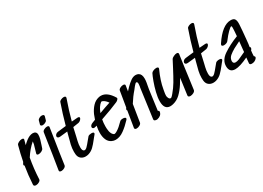

<svg xmlns="http://www.w3.org/2000/svg" viewBox="-14 -1738 3568 2600"><g transform="rotate(-30 1769.5 -438.0)"><path d="M355 -672Q381 -672 397 -658.5Q413 -645 413 -615Q413 -586 404 -552Q395 -518 379 -472L365 -430Q359 -411 334 -398Q309 -385 286 -385Q271 -385 263.5 -391.5Q256 -398 260 -411Q278 -467 296 -535Q300 -566 302 -576L298 -572Q221 -506 157 -406Q128 -247 121 -87Q120 -68 95.5 -53.5Q71 -39 45 -39Q30 -39 20 -46Q10 -53 11 -67Q19 -211 42 -347Q32 -354 32 -363Q32 -369 36 -376L51 -401Q73 -516 105 -632Q110 -650 136.5 -663.5Q163 -677 187 -677Q202 -677 210 -671Q218 -665 214 -653Q198 -597 194 -579Q254 -639 302 -660Q331 -672 355 -672Z M580 -818Q558 -818 541 -807Q519 -795 516 -783Q503 -736 499 -721V-718Q499 -713 503 -708.5Q507 -704 512 -702Q520 -698 530 -698Q546 -698 568.5 -707.5Q591 -717 598 -734Q604 -751 615 -794V-796Q615 -801 611 -806.5Q607 -812 602 -815Q591 -818 580 -818ZM563 -414Q557 -374 540.5 -269.5Q524 -165 513 -80Q510 -61 486.5 -47.5Q463 -34 439 -34Q423 -34 414.5 -40.5Q406 -47 408 -60Q425 -160 444.5 -288.5Q464 -417 472 -472L493 -609Q496 -627 520.5 -640Q545 -653 568 -653Q582 -653 590 -647Q598 -641 596 -630Z M1043 -274Q1080 -274 1080 -255Q1080 -246 1070 -235Q1058 -221 1048 -208.5Q1038 -196 1030 -186Q986 -129 951 -95.5Q916 -62 869 -47Q847 -40 822 -40Q780 -40 750.5 -64Q721 -88 716 -134Q714 -147 714 -174Q714 -226 726 -280Q738 -334 761 -415L773 -458L735 -454Q707 -452 659 -446Q636 -443 624 -451Q612 -459 612 -472Q612 -487 626.5 -501.5Q641 -516 664 -518L793 -533Q837 -695 892 -851Q897 -865 919.5 -875.5Q942 -886 963 -886Q976 -886 984.5 -881Q993 -876 993 -866Q993 -863 991 -855Q933 -692 894 -544Q964 -551 987 -551Q1016 -551 1016 -534Q1016 -520 999 -503.5Q982 -487 964 -483Q904 -473 874 -469Q857 -401 844 -336Q842 -328 830 -277.5Q818 -227 818 -183Q818 -126 848 -121Q867 -118 891.5 -142.5Q916 -167 955 -216Q979 -247 991 -259Q998 -266 1013 -270Q1028 -274 1043 -274Z M1287 -449Q1385 -486 1464 -511Q1431 -557 1397 -573Q1390 -576 1383.5 -577Q1377 -578 1376 -578Q1377 -577 1374.5 -576Q1372 -575 1370 -575Q1319 -536 1287 -449ZM1408 -650Q1504 -650 1582 -521Q1585 -517 1585 -511Q1585 -500 1571 -488Q1560 -476 1543 -469Q1443 -425 1265 -364Q1255 -313 1255 -259Q1255 -234 1256 -223Q1258 -178 1274 -145Q1279 -134 1288.5 -124Q1298 -114 1303 -111Q1306 -109 1313 -109Q1320 -109 1329.5 -113Q1339 -117 1351 -124Q1380 -141 1405 -163Q1430 -185 1465 -220Q1479 -234 1512 -234Q1530 -234 1542.5 -228.5Q1555 -223 1555 -213Q1555 -204 1545 -193Q1483 -126 1418 -79Q1353 -32 1288 -32Q1257 -32 1230 -45Q1185 -66 1165 -112Q1145 -158 1145 -220Q1145 -266 1157 -328L1149 -326L1141 -323Q1126 -318 1117 -318Q1103 -318 1095 -325Q1087 -332 1087 -343Q1087 -356 1097.5 -368.5Q1108 -381 1129 -389L1178 -408Q1187 -436 1205 -481Q1233 -543 1275 -588Q1317 -633 1374 -646Q1390 -650 1408 -650Z M2040 -554Q2040 -528 2035 -496.5Q2030 -465 2024 -437L2017 -397L1975 -86Q1995 -81 1992 -61Q1981 -6 1914 9L1904 10Q1887 10 1874 3Q1861 -4 1863 -19Q1905 -323 1925 -475Q1926 -479 1929.5 -498Q1933 -517 1933 -534Q1933 -566 1916 -567Q1903 -569 1873.5 -531.5Q1844 -494 1841 -490Q1781 -422 1729 -338Q1705 -192 1691 -102L1686 -70Q1683 -51 1658 -37Q1633 -23 1609 -23Q1594 -23 1585.5 -29.5Q1577 -36 1579 -49Q1605 -202 1620 -299Q1614 -305 1614 -313Q1614 -318 1617 -324Q1620 -329 1622.5 -333Q1625 -337 1627 -340L1667 -582Q1670 -600 1694 -613Q1718 -626 1742 -626Q1757 -626 1765 -620Q1773 -614 1771 -602Q1766 -569 1757 -517L1799 -562Q1841 -604 1879 -631Q1917 -658 1956 -658Q1981 -658 2000 -647Q2040 -625 2040 -554Z M2584 -635Q2614 -635 2610 -607Q2610 -604 2609 -598Q2608 -592 2607 -589V-587Q2597 -520 2584.5 -426.5Q2572 -333 2565 -280L2539 -88Q2536 -68 2510.5 -54Q2485 -40 2459 -40Q2443 -40 2433.5 -47Q2424 -54 2426 -67Q2437 -153 2461 -325L2451 -308Q2425 -264 2412 -244Q2367 -174 2316.5 -126Q2266 -78 2201 -62Q2176 -56 2156 -56Q2062 -56 2062 -184Q2062 -244 2081 -320.5Q2100 -397 2124.5 -464Q2149 -531 2167 -566Q2174 -580 2198.5 -590.5Q2223 -601 2246 -601Q2260 -601 2268.5 -596Q2277 -591 2277 -582Q2277 -578 2274 -570Q2207 -423 2187 -303L2182 -276Q2174 -234 2174 -212Q2174 -201 2175 -196Q2187 -145 2214 -148Q2225 -149 2240.5 -167Q2256 -185 2260 -189Q2309 -246 2349 -313.5Q2389 -381 2442 -483Q2469 -538 2501 -596Q2508 -608 2535.5 -621.5Q2563 -635 2584 -635Z M3040 -274Q3077 -274 3077 -255Q3077 -246 3067 -235Q3055 -221 3045 -208.5Q3035 -196 3027 -186Q2983 -129 2948 -95.5Q2913 -62 2866 -47Q2844 -40 2819 -40Q2777 -40 2747.5 -64Q2718 -88 2713 -134Q2711 -147 2711 -174Q2711 -226 2723 -280Q2735 -334 2758 -415L2770 -458L2732 -454Q2704 -452 2656 -446Q2633 -443 2621 -451Q2609 -459 2609 -472Q2609 -487 2623.5 -501.5Q2638 -516 2661 -518L2790 -533Q2834 -695 2889 -851Q2894 -865 2916.5 -875.5Q2939 -886 2960 -886Q2973 -886 2981.5 -881Q2990 -876 2990 -866Q2990 -863 2988 -855Q2930 -692 2891 -544Q2961 -551 2984 -551Q3013 -551 3013 -534Q3013 -520 2996 -503.5Q2979 -487 2961 -483Q2901 -473 2871 -469Q2854 -401 2841 -336Q2839 -328 2827 -277.5Q2815 -227 2815 -183Q2815 -126 2845 -121Q2864 -118 2888.5 -142.5Q2913 -167 2952 -216Q2976 -247 2988 -259Q2995 -266 3010 -270Q3025 -274 3040 -274Z M3179 -169Q3179 -129 3218 -129Q3241 -129 3274 -142Q3304 -154 3385 -193Q3387 -218 3389.5 -241.5Q3392 -265 3394 -284L3401 -353Q3332 -320 3298 -301Q3248 -272 3218 -246.5Q3188 -221 3181 -186Q3179 -174 3179 -169ZM3517 -569 3516 -541Q3512 -468 3498 -327Q3495 -307 3491 -260Q3487 -231 3484 -213Q3495 -207 3495 -197Q3495 -190 3488 -176L3484 -171L3478 -165Q3471 -114 3471 -78Q3485 -70 3485 -59Q3485 -42 3460 -23Q3453 -18 3444 -13Q3437 -9 3424.5 -6Q3412 -3 3400 -3Q3363 -3 3366 -30L3374 -114Q3240 -50 3168 -50Q3077 -50 3077 -148Q3077 -242 3174.5 -308Q3272 -374 3408 -427Q3412 -466 3414 -506Q3414 -514 3415 -526Q3416 -538 3416 -553Q3416 -572 3413 -578L3410 -582H3409Q3394 -582 3353 -541Q3316 -505 3261 -433Q3253 -422 3234.5 -415Q3216 -408 3197 -408Q3183 -408 3173.5 -413Q3164 -418 3164 -428Q3164 -436 3172 -449Q3310 -657 3441 -657Q3486 -657 3501.5 -634.5Q3517 -612 3517 -569Z"/></g></svg>

Font: Sedgwick Ave
Style: Regular
Weight: 400
Designer: Kevin Burke, Pedro Vergani
Foundry: Google, Inc.
Version: Version 1.000